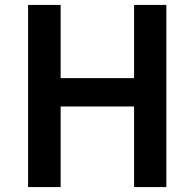

<svg xmlns="http://www.w3.org/2000/svg" viewBox="-20 -759 789 779"><path d="M94 0V-739H226V-442H524V-739H655V0H524V-327H226V0Z"/></svg>

Font: Noto Sans SC SemiBold
Style: Regular
Weight: 600
Designer: Ryoko NISHIZUKA 西塚涼子 (kana, bopomofo & ideographs); Paul D. Hunt (Latin, Greek & Cyrillic); Sandoll Communications 산돌커뮤니
Foundry: Adobe
Version: Version 2.004-H2;hotconv 1.0.118;makeotfexe 2.5.65603